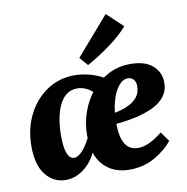

<svg xmlns="http://www.w3.org/2000/svg" viewBox="-77 -742 807 829"><g transform="rotate(-10 326.5 -327.0)"><path d="M147 9Q94 9 59.5 -34Q25 -77 25 -159Q25 -236 56 -297.5Q87 -359 140.5 -394.5Q194 -430 261 -430Q292 -430 328.5 -420.5Q365 -411 402 -388L343 -327Q327 -351 305.5 -361.5Q284 -372 263 -372Q235 -372 215.5 -357Q196 -342 183.5 -315.5Q171 -289 165 -255Q159 -221 159 -183Q159 -129 169.5 -104Q180 -79 199 -79Q217 -79 238.5 -103.5Q260 -128 282 -177L307 -170Q289 -79 244.5 -35Q200 9 147 9ZM506 -436Q572 -436 605 -406Q638 -376 638 -331Q638 -291 610.5 -262Q583 -233 527 -215Q471 -197 385 -190L387 -237Q402 -239 424.5 -244.5Q447 -250 468.5 -260.5Q490 -271 505 -289.5Q520 -308 520 -336Q520 -356 510.5 -366.5Q501 -377 486 -377Q463 -377 444 -353Q425 -329 414 -288.5Q403 -248 403 -197Q403 -133 422 -103Q441 -73 478 -73Q504 -73 531 -86.5Q558 -100 585 -122L615 -80Q587 -44 537.5 -15.5Q488 13 426 13Q356 13 313 -31.5Q270 -76 270 -165Q270 -218 287.5 -267Q305 -316 336.5 -354Q368 -392 411.5 -414Q455 -436 506 -436ZM295 -500 440 -667 510 -601Q479 -565 430 -529Q381 -493 327 -463Z"/></g></svg>

Font: Rasa
Style: Italic
Weight: 400
Italic angle: -7.10001°
Designer: Anna Giedrys (Yrsa+Rasa design), David Brezina (Yrsa art-direction, Rasa art-direction, design)
Foundry: Rosetta Type Foundry
Version: Version 2.004